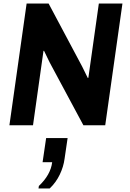

<svg xmlns="http://www.w3.org/2000/svg" viewBox="-20 -706 734 1082"><path d="M33 0 130 -686H254L443 -331L475 -266L478 -268L537 -686H670L573 0H450L260 -354L228 -420L225 -419L166 0ZM197 356 199 342Q232 311 251 277Q270 243 274 208H220L240 72H361L344 188Q338 234 316.5 278.5Q295 323 260 356Z"/></svg>

Font: Chivo SemiBold
Style: Italic
Weight: 600
Italic angle: -8.05°
Designer: Hector Gatti
Foundry: Omnibus-Type
Version: Version 2.002